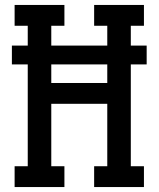

<svg xmlns="http://www.w3.org/2000/svg" viewBox="-20 -755 640 775"><path d="M39 0V-84H92V-495H28V-571H92V-651H39V-735H240V-651H187V-571H413V-651H360V-735H561V-651H508V-571H572V-495H508V-84H561V0H360V-84H413V-336H187V-84H240V0ZM187 -420H413V-495H187Z"/></svg>

Font: Iosevka Slab Medium Extended
Style: Regular
Weight: 500
Width: 7
Monospace: yes
Designer: Belleve Invis
Foundry: Belleve Invis
Version: Version 11.1.1; ttfautohint (v1.8.3)